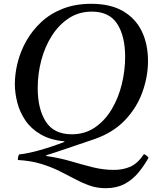

<svg xmlns="http://www.w3.org/2000/svg" viewBox="-20 -731 828 1008"><path d="M477 -1Q409 22 368 36Q327 50 304.5 57.5Q282 65 270 69Q258 73 248.5 76Q239 79 223 84V88Q292 98 351.5 115.5Q411 133 466.5 147Q522 161 578 161Q625 161 663.5 144.5Q702 128 736 78Q751 85 760 97Q736 140 705.5 176.5Q675 213 633.5 235Q592 257 535 257Q490 257 451.5 243.5Q413 230 374.5 209.5Q336 189 293 167.5Q250 146 196.5 129.5Q143 113 74 109Q73 93 80 80Q127 75 192 56.5Q257 38 318 14V11Q244 4 193.5 -25.5Q143 -55 113.5 -98.5Q84 -142 71 -192Q58 -242 58 -290Q58 -345 73 -404Q88 -463 119 -517.5Q150 -572 197.5 -616Q245 -660 310.5 -685.5Q376 -711 459 -711Q560 -711 626 -672.5Q692 -634 724.5 -566.5Q757 -499 757 -411Q757 -329 727.5 -247Q698 -165 636 -100Q574 -35 477 -1ZM637 -433Q637 -541 595.5 -605.5Q554 -670 462 -670Q395 -670 342.5 -636Q290 -602 253 -544.5Q216 -487 197 -415.5Q178 -344 178 -268Q178 -159 220.5 -92.5Q263 -26 357 -26Q426 -26 478.5 -62Q531 -98 566.5 -157.5Q602 -217 619.5 -289Q637 -361 637 -433Z"/></svg>

Font: Tiro Devanagari Hindi
Style: Italic
Weight: 400
Italic angle: -11°
Designer: Devanagari: John Hudson & Fiona Ross, assisted by Paul Hanslow. Latin: John Hudson with Paul Hanslow, assisted by Kaja S
Foundry: Tiro Typeworks Ltd.
Version: Version 1.52